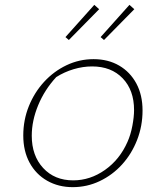

<svg xmlns="http://www.w3.org/2000/svg" viewBox="-20 -766 678 792"><path d="M280 6Q221 6 174.5 -20.5Q128 -47 102 -95Q76 -143 76 -207Q76 -271 99 -328Q122 -385 162 -428.5Q202 -472 254.5 -497Q307 -522 366 -522Q426 -522 471.5 -495.5Q517 -469 542.5 -421.5Q568 -374 568 -310Q568 -246 545.5 -188.5Q523 -131 483.5 -87.5Q444 -44 391.5 -19Q339 6 280 6ZM282 -22Q352 -22 413 -65Q474 -108 506 -181Q519 -210 526 -247Q533 -284 533 -312Q533 -394 486 -443Q439 -492 360 -492Q322 -492 283.5 -480.5Q245 -469 212 -448Q164 -396 137.5 -332Q111 -268 111 -206Q111 -124 158 -73Q205 -22 282 -22ZM369 -746 389 -728 264 -601 250 -613ZM514 -746 534 -728 409 -601 395 -613Z"/></svg>

Font: Piazzolla SC Thin
Style: Italic
Weight: 100
Italic angle: -11.3°
Designer: Juan Pablo del Peral
Foundry: Huerta Tipografica
Version: Version 1.330